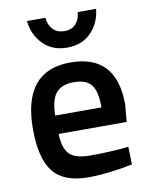

<svg xmlns="http://www.w3.org/2000/svg" viewBox="-83 -790 675 862"><g transform="rotate(-10 254.0 -358.5)"><path d="M422 -90 450 -93 452 -12Q338 11 250 11Q139 11 90.5 -50Q42 -111 42 -245Q42 -511 259 -511Q469 -511 469 -282L462 -204H152Q153 -142 179 -113Q205 -84 276 -84Q347 -84 422 -90ZM362 -288Q362 -362 338.5 -391.5Q315 -421 259 -421Q203 -421 177.5 -390Q152 -359 151 -288ZM331 -728H415Q409 -665 367.5 -622Q326 -579 258 -579Q190 -579 148 -622Q106 -665 100 -728H184Q187 -694 206.5 -674Q226 -654 258.5 -654Q291 -654 310 -674.5Q329 -695 331 -728Z"/></g></svg>

Font: TitilliumWeb-SemiBold
Style: SemiBold
Weight: 600
Version: Version 1.001;PS 57.000;hotconv 1.0.70;makeotf.lib2.5.55311